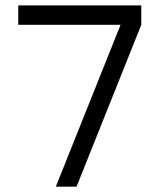

<svg xmlns="http://www.w3.org/2000/svg" viewBox="-20 -704 602 724"><path d="M512.7 -683.6V-610.4L268.6 0H190.4L434.6 -610.4H48.8V-683.6Z"/></svg>

Font: Sanitrixie
Style: Regular
Weight: 400
Designer: Jayvee D. Enaguas (Grand Chaos)
Version: Version 1.1 - 6/9/2013